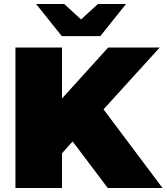

<svg xmlns="http://www.w3.org/2000/svg" viewBox="-20 -937 830 957"><path d="M790 0H517L342 -232L289 -173V0H57V-700H289V-446L519 -700H776L496 -392ZM480 -757H288L160 -917H300L384 -840L468 -917H608Z"/></svg>

Font: Montserrat-Alt1 Black
Style: Regular
Weight: 900
Designer: Differentunic
Foundry: Differentunic
Version: Version 7.222